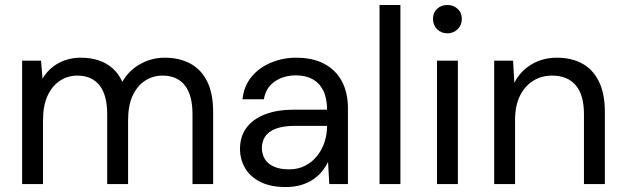

<svg xmlns="http://www.w3.org/2000/svg" viewBox="-20 -740 2510 772"><path d="M69 0V-496H145L151 -424Q175 -464 215 -486Q255 -508 305 -508Q344 -508 376 -497.5Q408 -487 432.5 -465.5Q457 -444 472 -411Q498 -457 544 -482.5Q590 -508 642 -508Q701 -508 745 -484.5Q789 -461 813 -412.5Q837 -364 837 -290V0H754V-281Q754 -358 723 -397Q692 -436 634 -436Q594 -436 562.5 -415Q531 -394 513 -354.5Q495 -315 495 -257V0H411V-281Q411 -358 380 -397Q349 -436 291 -436Q252 -436 220.5 -415Q189 -394 171 -354.5Q153 -315 153 -257V0Z M1129 12Q1067 12 1026 -9Q985 -30 965 -65Q945 -100 945 -141Q945 -192 971.5 -227Q998 -262 1046.5 -280.5Q1095 -299 1161 -299H1295Q1295 -345 1280 -375.5Q1265 -406 1237 -421.5Q1209 -437 1170 -437Q1121 -437 1085 -412.5Q1049 -388 1041 -341H955Q961 -395 992 -432Q1023 -469 1070.5 -488.5Q1118 -508 1170 -508Q1239 -508 1285.5 -482.5Q1332 -457 1355.5 -411.5Q1379 -366 1379 -305V0H1304L1299 -89Q1289 -68 1273.5 -49.5Q1258 -31 1237.5 -17.5Q1217 -4 1190 4Q1163 12 1129 12ZM1142 -59Q1178 -59 1206.5 -73.5Q1235 -88 1255 -113Q1275 -138 1285 -169Q1295 -200 1295 -233V-234H1168Q1119 -234 1089 -222.5Q1059 -211 1046 -191Q1033 -171 1033 -145Q1033 -119 1045.5 -99.5Q1058 -80 1082.5 -69.5Q1107 -59 1142 -59Z M1506 0V-720H1590V0Z M1737 0V-496H1821V0ZM1779 -606Q1754 -606 1737.5 -622.5Q1721 -639 1721 -664Q1721 -689 1737.5 -704.5Q1754 -720 1779 -720Q1803 -720 1820 -704.5Q1837 -689 1837 -664Q1837 -639 1820 -622.5Q1803 -606 1779 -606Z M1967 0V-496H2043L2048 -407Q2072 -454 2117 -481Q2162 -508 2219 -508Q2278 -508 2321 -484.5Q2364 -461 2388 -412.5Q2412 -364 2412 -290V0H2328V-281Q2328 -358 2295 -397Q2262 -436 2200 -436Q2157 -436 2123.5 -415Q2090 -394 2070.5 -354.5Q2051 -315 2051 -257V0Z"/></svg>

Font: DM Sans 24pt
Style: Regular
Weight: 400
Designer: Colophon Foundry, Jonny Pinhorn
Foundry: Colophon Foundry
Version: Version 4.004;gftools[0.9.30]